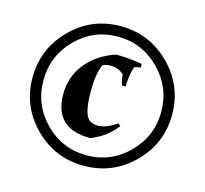

<svg xmlns="http://www.w3.org/2000/svg" viewBox="-100 -778 964 905"><g transform="rotate(15 382.5 -325.5)"><path d="M141.5 -84.5Q42 -184 42 -325Q42 -466 141.5 -566Q241 -666 382 -666Q523 -666 623 -566Q723 -466 723 -325Q723 -184 623 -84.5Q523 15 382 15Q241 15 141.5 -84.5ZM382 -615Q263 -615 179 -530Q95 -445 95 -325.5Q95 -206 179 -121Q263 -36 382 -36Q501 -36 585.5 -121Q670 -206 670 -325Q670 -444 585.5 -529.5Q501 -615 382 -615ZM397 -185Q439 -185 489 -221L501 -210Q451 -146 378 -119Q202 -119 202 -287Q202 -373 254.5 -437.5Q307 -502 395 -531Q460 -531 523 -519L522 -501Q506 -501 492 -495Q477 -451 477 -397H459Q450 -425 449 -448Q421 -474 388 -474Q355 -474 344 -464Q324 -417 324 -334Q324 -221 356 -197Q372 -185 397 -185Z"/></g></svg>

Font: Almendra SC
Style: Bold
Weight: 700
Designer: Ana Sanfelippo
Foundry: Ana Sanfelippo
Version: Version 1.003